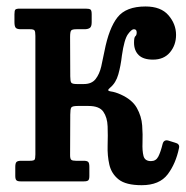

<svg xmlns="http://www.w3.org/2000/svg" viewBox="-20 -546 559 578"><path d="M519 -101Q509.5 -54 484.8 -21.2Q460 11.5 406.5 11.5Q359 11.5 337.2 -5.8Q315.5 -23 309.2 -50.2Q303 -77.5 304 -108Q305 -138.5 304 -165.5Q303 -192.5 291 -209.8Q279 -227 246.5 -227H213.5Q197.5 -227 194.5 -222.2Q191.5 -217.5 191.5 -201L191 -79Q191 -67.5 194.8 -64.8Q198.5 -62 208.5 -62H232Q242.5 -62 245.8 -58.2Q249 -54.5 249 -43.5V-16Q249 -6.5 245.8 -3.2Q242.5 0 232.5 0H42Q32.5 0 29.2 -3.5Q26 -7 26 -16.5V-43.5Q26 -55 29.8 -58.5Q33.5 -62 44 -62H69.5Q81 -62 83.8 -65Q86.5 -68 86.5 -81V-438Q86.5 -451 83.8 -454.5Q81 -458 70.5 -458H42.5Q31.5 -458 27.5 -462.2Q23.5 -466.5 23.5 -479.5V-503Q23.5 -514 26.2 -517Q29 -520 39.5 -520H238Q249 -520 252.5 -517.2Q256 -514.5 256 -503V-479Q256 -465.5 250.2 -461.8Q244.5 -458 234.5 -458H210Q198 -458 194.5 -454.5Q191 -451 191 -434.5L191.5 -316Q191.5 -301.5 194.5 -297.2Q197.5 -293 211.5 -293H232.5Q256 -293 267.8 -308Q279.5 -323 284.8 -346Q290 -369 294.5 -392Q308 -461.5 333.8 -494Q359.5 -526.5 418 -526.5Q464.5 -526.5 487.2 -500Q510 -473.5 510 -441Q510 -410.5 491.8 -388.5Q473.5 -366.5 440.5 -366.5Q411.5 -366.5 397.5 -380.2Q383.5 -394 383.5 -417.5Q383.5 -434 387.5 -437Q391.5 -440 391.5 -448.5Q391.5 -458 383 -458Q376 -458 365 -442.8Q354 -427.5 347 -379Q343.5 -348 336.2 -322.2Q329 -296.5 311.5 -282Q299.5 -272.5 313.2 -270.8Q327 -269 343.5 -261.5Q378 -246 392 -221Q406 -196 408 -168.5Q410 -141 409 -116.5Q408 -92 412 -76.5Q416 -61 434.5 -61Q449.5 -61 456.5 -74.5Q463.5 -88 469.5 -112.5Q473 -126 486 -123L507 -116.5Q521.5 -113 519 -101Z"/></svg>

Font: Besley* Narrow Medium
Style: Regular
Weight: 500
Width: 4
Designer: Owen Earl
Foundry: indestructible type*
Version: Version 3.000; ttfautohint (v1.8.3)